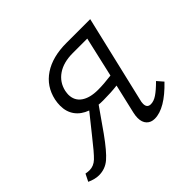

<svg xmlns="http://www.w3.org/2000/svg" viewBox="-130 -548 691 691"><g transform="rotate(-45 215.5 -203.0)"><path d="M426 -65Q359 5 307 5Q288 5 276.5 -7Q265 -19 265 -41Q265 -52 268 -65L294 -177Q262 -173 223 -173Q208 -173 200 -174L139 -87Q101 -34 77 -13.5Q53 7 21 7Q1 7 -23 -4L-9 -32Q1 -30 10 -30Q31 -30 48 -46Q65 -62 105 -113L161 -183Q131 -194 115 -216Q99 -238 99 -269Q99 -283 102 -298Q114 -353 159 -383Q204 -413 275 -413H396L318 -82Q315 -72 315 -63Q315 -42 334 -42Q349 -42 365.5 -53Q382 -64 406 -88ZM304 -218 339 -371H265Q218 -371 188 -350.5Q158 -330 150 -294Q148 -282 148 -277Q148 -246 171.5 -229.5Q195 -213 236 -213Q266 -213 304 -218Z"/></g></svg>

Font: Ysabeau Infant Semilight
Style: Italic
Weight: 300
Italic angle: -12°
Designer: Christian Thalmann (Catharsis Fonts)
Version: Version 0.003